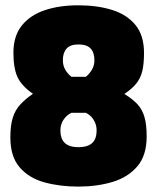

<svg xmlns="http://www.w3.org/2000/svg" viewBox="-20 -692 594 725"><path d="M275.8 12.6Q206.2 12.6 147.9 -3.4Q89.5 -19.4 54.3 -60.1Q19.1 -100.7 19.1 -173Q19.1 -219 28.4 -247.9Q37.6 -276.8 56.6 -297.4Q75.6 -318 104.4 -337.8Q61.4 -367.8 46 -401.1Q30.7 -434.5 30.7 -493.1Q30.7 -556.2 62.4 -595.6Q94 -635 149.2 -653.5Q204.3 -672 275.8 -672Q346.8 -672 402.9 -654.6Q459 -637.2 491.4 -597.8Q523.8 -558.4 523.8 -492.1Q523.8 -451.4 517.5 -424.5Q511.2 -397.6 495.4 -377.5Q479.7 -357.5 449.6 -337.2Q481 -318 499.3 -298.1Q517.5 -278.2 525.6 -249.9Q533.8 -221.6 533.8 -176.8Q533.8 -104.6 498.2 -63.4Q462.6 -22.1 404.2 -4.8Q345.8 12.6 275.8 12.6ZM275.8 -136.3Q298.7 -136.3 313.9 -142.8Q329.1 -149.3 337 -163.2Q344.8 -177.2 344.8 -200Q344.8 -214.3 339.7 -227.2Q334.6 -240 325.5 -250.1Q316.3 -260.3 304.1 -266.1H249.8Q231 -256.9 219.5 -239.4Q208.1 -221.8 208.1 -200Q208.1 -178.3 215.7 -164.1Q223.3 -149.8 238.4 -143.1Q253.4 -136.3 275.8 -136.3ZM249.8 -402H304.1Q318.1 -413.4 327.3 -429.2Q336.5 -444.9 336.5 -464.5Q336.5 -493.6 322.1 -508.9Q307.7 -524.2 276.1 -524.2Q245.5 -524.2 231.5 -508.6Q217.4 -493.1 217.4 -464.5Q217.4 -444.3 226.6 -428.6Q235.8 -412.9 249.8 -402Z"/></svg>

Font: TitilliumWeb ExtraLight
Style: Regular
Weight: 400
Designer: Mohamed Gaber, Accademia di Belle Arti di Urbino and others
Foundry: Kief Type Foundry, Accademia di Belle Arti di Urbino and others
Version: Version 3.000; ttfautohint (v1.8.2)